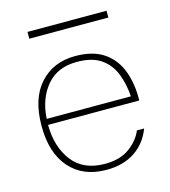

<svg xmlns="http://www.w3.org/2000/svg" viewBox="-99 -717 710 802"><g transform="rotate(-15 256.0 -316.0)"><path d="M435.1 -636.7H93.3V-607.4H435.1ZM75.7 -239.3H470.2Q471.7 -311 450.7 -367.2Q429.7 -423.3 382.8 -455.6Q335.9 -487.8 259.3 -487.8Q164.1 -487.8 106.2 -423.8Q48.3 -359.9 48.3 -241.7Q48.3 -124.5 105.7 -59.6Q163.1 5.4 264.2 5.4Q336.4 5.4 386.7 -27.8Q437 -61 459.5 -121.1H428.2Q412.1 -81.1 371.1 -50.8Q330.1 -20.5 264.2 -20.5Q171.4 -20.5 123.8 -82Q76.2 -143.6 75.7 -239.3ZM76.7 -265.1Q82 -352.1 128.7 -407.2Q175.3 -462.4 259.3 -462.4Q325.2 -462.4 363.3 -436Q401.4 -409.7 419.2 -365Q437 -320.3 440.9 -265.1Z"/></g></svg>

Font: Estedad VF
Style: Regular
Weight: 100
Designer: Amin Abedi
Version: Version 7.3